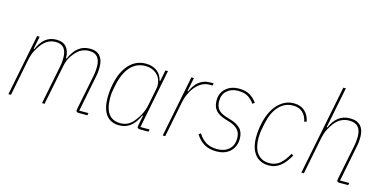

<svg xmlns="http://www.w3.org/2000/svg" viewBox="-72 -1128 3054 1529"><g transform="rotate(15 1455.0 -364.0)"><path d="M41 0 142 -506H163L142 -401H148Q172 -458 209 -488Q246 -518 300 -518Q355 -518 382.5 -485.5Q410 -453 410 -394H416Q442 -455 481 -486.5Q520 -518 577 -518Q632 -518 659.5 -486Q687 -454 687 -396Q687 -379 685.5 -359.5Q684 -340 680 -321L620 -19H696L692 0H622Q612 0 605.5 -3.5Q599 -7 599 -15Q599 -21 601 -31L659 -320Q663 -340 664.5 -361Q666 -382 666 -393Q666 -444 644 -471.5Q622 -499 574 -499Q541 -499 512 -485Q483 -471 457 -438Q449 -428 441.5 -418Q434 -408 427 -394.5Q420 -381 414 -363Q408 -345 403 -319L339 0H318L383 -326Q387 -346 388 -364Q389 -382 389 -393Q389 -444 367 -471.5Q345 -499 297 -499Q264 -499 234.5 -483Q205 -467 181 -434Q164 -411 148 -381Q132 -351 121 -297L62 0Z M1126 0Q1116 0 1109.5 -3.5Q1103 -7 1103 -15Q1103 -21 1105 -31L1121 -111H1115Q1087 -48 1048 -18Q1009 12 955 12Q886 12 848.5 -36.5Q811 -85 811 -179Q811 -233 822 -288Q844 -398 900 -458Q956 -518 1037 -518Q1092 -518 1128.5 -491Q1165 -464 1176 -415H1182L1200 -506H1221L1124 -19H1200L1196 0ZM961 -7Q1018 -7 1057 -47Q1085 -76 1108.5 -118.5Q1132 -161 1141 -209L1168 -346Q1174 -378 1167 -406Q1160 -434 1142.5 -454.5Q1125 -475 1098 -487Q1071 -499 1037 -499Q964 -499 914.5 -444Q865 -389 844 -283L837 -248Q834 -234 832.5 -218.5Q831 -203 831 -183Q831 -7 961 -7Z M1313 0 1414 -506H1435L1412 -392H1418Q1429 -417 1443 -438Q1457 -459 1475.5 -474Q1494 -489 1517.5 -497.5Q1541 -506 1572 -506H1598L1594 -487H1568Q1534 -487 1505 -470.5Q1476 -454 1453.5 -427Q1431 -400 1415 -365Q1399 -330 1392 -292L1334 0Z M1759 12Q1699 12 1658 -11.5Q1617 -35 1586 -83L1603 -95Q1632 -49 1669.5 -28Q1707 -7 1759 -7Q1818 -7 1855 -39.5Q1892 -72 1892 -132Q1892 -175 1869 -201Q1846 -227 1803 -241L1758 -255Q1705 -272 1680 -301.5Q1655 -331 1655 -382Q1655 -415 1667 -440Q1679 -465 1699.5 -482.5Q1720 -500 1746.5 -509Q1773 -518 1803 -518Q1861 -518 1896 -496Q1931 -474 1954 -442L1938 -428Q1917 -458 1886.5 -478.5Q1856 -499 1802 -499Q1747 -499 1711.5 -467.5Q1676 -436 1676 -382Q1676 -342 1694.5 -316Q1713 -290 1763 -274L1808 -260Q1856 -245 1884.5 -216Q1913 -187 1913 -133Q1913 -97 1900.5 -70Q1888 -43 1867 -24.5Q1846 -6 1818 3Q1790 12 1759 12Z M2189 12Q2150 12 2121 -2Q2092 -16 2073 -41.5Q2054 -67 2044.5 -101Q2035 -135 2035 -176Q2035 -233 2046 -288Q2056 -337 2074.5 -379Q2093 -421 2120 -452Q2147 -483 2181.5 -500.5Q2216 -518 2258 -518Q2314 -518 2348.5 -486Q2383 -454 2392 -403L2373 -398Q2363 -447 2333 -473Q2303 -499 2256 -499Q2187 -499 2139 -447Q2091 -395 2072 -302L2062 -252Q2058 -233 2056.5 -212Q2055 -191 2055 -176Q2055 -141 2062.5 -110.5Q2070 -80 2086 -57Q2102 -34 2127.5 -20.5Q2153 -7 2189 -7Q2241 -7 2276.5 -38Q2312 -69 2342 -124L2359 -115Q2342 -86 2324.5 -62.5Q2307 -39 2286.5 -22.5Q2266 -6 2242.5 3Q2219 12 2189 12Z M2604 -740H2625L2557 -401H2563Q2587 -458 2626 -488Q2665 -518 2721 -518Q2779 -518 2808 -486Q2837 -454 2837 -396Q2837 -379 2835.5 -359.5Q2834 -340 2830 -321L2770 -19H2846L2842 0H2772Q2762 0 2755.5 -3.5Q2749 -7 2749 -15Q2749 -21 2751 -31L2809 -320Q2813 -340 2814.5 -361Q2816 -382 2816 -393Q2816 -444 2792.5 -471.5Q2769 -499 2718 -499Q2683 -499 2652 -483.5Q2621 -468 2596 -434Q2579 -411 2563 -381Q2547 -351 2536 -297L2477 0H2456Z"/></g></svg>

Font: IBM Plex Sans Condensed Thin
Style: Italic
Weight: 100
Width: 3
Italic angle: -11°
Designer: Mike Abbink, Paul van der Laan, Pieter van Rosmalen
Foundry: Bold Monday
Version: Version 1.3